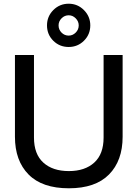

<svg xmlns="http://www.w3.org/2000/svg" viewBox="-20 -994 737 1029"><path d="M348.1 -742.2Q299.3 -742.2 265.6 -775.6Q231.9 -809.1 231.9 -857.9Q231.9 -906.2 265.9 -940.2Q299.8 -974.1 348.1 -974.1Q396 -974.1 429.9 -939.9Q463.9 -905.8 463.9 -857.9Q463.9 -809.6 430.2 -775.9Q396.5 -742.2 348.1 -742.2ZM348.1 -803.2Q369.6 -803.2 385.7 -819.3Q401.9 -835.4 401.9 -857.9Q401.9 -879.4 385.7 -895.8Q369.6 -912.1 348.1 -912.1Q326.2 -912.1 310.1 -896Q293.9 -879.9 293.9 -857.9Q293.9 -835.4 309.8 -819.3Q325.7 -803.2 348.1 -803.2ZM349.1 15.1Q206.1 15.1 133.1 -58.8Q60.1 -132.8 60.1 -261.2V-699.2H162.1V-256.8Q162.1 -168 212.2 -122.6Q262.2 -77.1 349.1 -77.1Q435.1 -77.1 485.1 -122.6Q535.2 -168 535.2 -256.8V-699.2H637.2V-261.2Q637.2 -132.8 564.2 -58.8Q491.2 15.1 349.1 15.1Z"/></svg>

Font: Prompt
Style: Regular
Weight: 400
Designer: Katatrad Team
Foundry: CadsonDemak
Version: Version 1.000;PS 001.000;hotconv 1.0.88;makeotf.lib2.5.64775